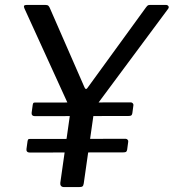

<svg xmlns="http://www.w3.org/2000/svg" viewBox="-20 -762 707 782"><path d="M655.3 -742Q662.5 -742 665.9 -737Q669.2 -732 664.4 -725.6L373.5 -333.8Q368.4 -328.2 366 -321.8Q363.7 -315.5 361.9 -300.9L321.1 -15Q319.8 -5.6 315.8 -2.8Q311.9 0 301.4 0H241.4Q232.2 0 228.4 -5Q224.6 -10 225.6 -17.2L265.5 -298.3Q266.7 -308.6 266.5 -313.3Q266.2 -318 263.4 -324.7L79.5 -727.7Q76.4 -734.6 78.1 -738.3Q79.9 -742 89.4 -742H164.3Q173.5 -742 177.3 -738.3Q181.1 -734.5 183.7 -727.6L323.8 -407Q328.2 -398 331.6 -399.6Q335.1 -401.2 340.8 -410.2L574.5 -731.8Q580.3 -739.7 583.8 -740.9Q587.3 -742 596.2 -742H655.3ZM519 -300.8Q517.7 -293.7 514.4 -291.7Q511.2 -289.6 502.9 -289.6L121.9 -288.9Q114.9 -288.9 111.4 -292.8Q107.9 -296.8 108.9 -303.2L113.3 -335.2Q114.6 -341.2 116.1 -342.7Q117.7 -344.3 121.6 -344.3L513 -345Q517.4 -345 520.9 -341.2Q524.3 -337.4 523.3 -332.8ZM497.9 -152.5Q496.6 -145.5 493.3 -143.4Q490.1 -141.4 481.8 -141.4L100.8 -140.7Q93.8 -140.7 90.3 -144.6Q86.8 -148.5 87.8 -155L92.2 -187Q93.5 -192.9 95 -194.4Q96.6 -196 100.5 -196L491.9 -196.7Q496.3 -196.7 499.8 -192.9Q503.2 -189.1 502.2 -184.5Z"/></svg>

Font: Libre Franklin Thin
Style: Italic
Weight: 100
Italic angle: -8°
Designer: Pablo Impallari, Rodrigo Fuenzalida, Nhung Nguyen
Foundry: Impallari Type
Version: Version 3.000